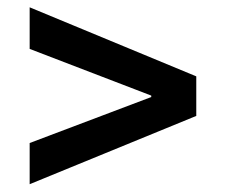

<svg xmlns="http://www.w3.org/2000/svg" viewBox="-20 -563 602 512"><path d="M59.1 -71.8V-181.6L383.3 -304.2V-308.1L59.1 -432.6V-543.5L503.4 -359.4V-253.9Z"/></svg>

Font: Reddit Mono SemiBold
Style: Regular
Weight: 600
Monospace: yes
Designer: Stephen Hutchings
Foundry: Reddit
Version: Version 1.014